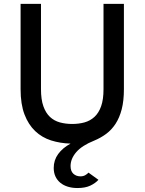

<svg xmlns="http://www.w3.org/2000/svg" viewBox="-20 -720 737 979"><path d="M375 238.8Q348.1 238.8 325.9 231.9Q303.7 225.1 287.6 211.9Q271.5 198.7 262.7 179.7Q253.9 160.6 253.9 136.2Q253.9 96.7 276.6 65.4Q299.3 34.2 339.8 12.2Q287.1 10.7 240.7 -3.9Q194.3 -18.6 159.7 -51.3Q125 -84 105 -136.2Q85 -188.5 85 -265.1V-700.2H189V-265.1Q189 -212.4 201.2 -178.2Q213.4 -144 234.6 -124Q255.9 -104 285.2 -95.9Q314.5 -87.9 348.1 -87.9Q381.8 -87.9 410.9 -95.9Q439.9 -104 461.7 -124Q483.4 -144 495.6 -178.2Q507.8 -212.4 507.8 -265.1V-700.2H611.8V-265.1Q611.8 -206.1 600.6 -162.8Q589.4 -119.6 569.1 -88.6Q548.8 -57.6 521 -37.1Q493.2 -16.6 460 -2.9Q397.9 22 368.9 55.7Q339.8 89.4 339.8 127Q339.8 152.8 354.2 166Q368.7 179.2 390.1 179.2Q404.3 179.2 414.6 173.3Q424.8 167.5 431.2 160.2L481.9 196.8Q466.8 213.9 440.9 226.3Q415 238.8 375 238.8Z"/></svg>

Font: Overpass
Style: Regular
Weight: 400
Designer: Delve Withrington
Foundry: Delve Fonts
Version: Version 1.001